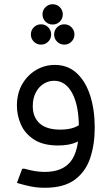

<svg xmlns="http://www.w3.org/2000/svg" viewBox="-20 -688 523 908"><path d="M255 0Q184 0 141 -28Q98 -56 79 -99Q60 -142 60 -188Q60 -246 84.5 -289Q109 -332 150 -356.5Q191 -381 239 -381Q301 -381 343 -342Q385 -303 406.5 -236Q428 -169 428 -84H353Q353 -189 321.5 -247.5Q290 -306 236 -306Q209 -306 186 -291.5Q163 -277 149 -250Q135 -223 135 -186Q135 -134 167.5 -104.5Q200 -75 265 -75Q303 -75 329.5 -84.5Q356 -94 372 -112L398 -56Q377 -32 342.5 -16Q308 0 255 0ZM192 200Q156 200 124.5 193.5Q93 187 60 177L85 110H96Q125 118 147 121.5Q169 125 192 125Q275 125 314 76Q353 27 353 -84H428Q428 -5 406.5 59.5Q385 124 333.5 162Q282 200 192 200ZM174 -477Q154 -477 140 -491Q126 -505 126 -525Q126 -545 140 -559Q154 -573 174 -573Q194 -573 208 -559Q222 -545 222 -525Q222 -505 208 -491Q194 -477 174 -477ZM284 -477Q264 -477 250 -491Q236 -505 236 -525Q236 -545 250 -559Q264 -573 284 -573Q304 -573 318 -559Q332 -545 332 -525Q332 -505 318 -491Q304 -477 284 -477ZM229 -572Q209 -572 195 -586Q181 -600 181 -620Q181 -640 195 -654Q209 -668 229 -668Q249 -668 263 -654Q277 -640 277 -620Q277 -600 263 -586Q249 -572 229 -572Z"/></svg>

Font: Fustat
Style: Regular
Weight: 400
Designer: Mohamed Gaber, Khaled Hosny, Laura Garcia Mut
Foundry: Kief Type Foundry, Alif Type Foundry, Hard Type Foundry
Version: Version 1.007